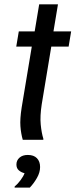

<svg xmlns="http://www.w3.org/2000/svg" viewBox="-20 -645 348 886"><path d="M85 0Q76.7 -29.2 74.2 -62.5Q71.7 -95.8 80 -149.2L126.7 -430H55L66.7 -500H140L160.8 -625H247.5L226.7 -500H308.3L296.7 -430H216.7L172.5 -163.3Q164.2 -109.2 167.9 -70.4Q171.7 -31.7 180 -5V0ZM47.5 220.8V215.8Q61.7 204.2 75 186.2Q88.3 168.3 93.3 154.2Q78.3 150.8 67.1 141.2Q55.8 131.7 55.8 114.2Q55.8 95 70 82.5Q84.2 70 108.3 70Q135.8 70 150.4 85Q165 100 165 125.8Q165 150.8 150.4 176.2Q135.8 201.7 117.5 220.8Z"/></svg>

Font: Familjen Grotesk GF
Style: Italic
Weight: 400
Designer: Anders Wikstroem, Jonas Baeckman, Matilda Gysing, Kristian Moeller
Foundry: Familjen STHML AB
Version: Version 2.000; Beta; Release 4; Build 6